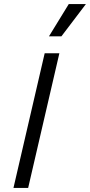

<svg xmlns="http://www.w3.org/2000/svg" viewBox="-20 -921 441 941"><path d="M271 -660 118 0H46L199 -660ZM317 -901H401L281 -743H220Z"/></svg>

Font: Kantumruy Pro
Style: Italic
Weight: 400
Italic angle: -13°
Designer: Sovichet Tep
Foundry: Sovichet Tep
Version: Version 1.002